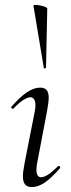

<svg xmlns="http://www.w3.org/2000/svg" viewBox="-20 -751 287 780"><path d="M73 -36Q73 -51 80 -89L121 -297Q124 -312 124 -324Q124 -339 118.5 -347.5Q113 -356 104 -356Q92 -356 73.5 -344Q55 -332 35 -310Q34 -309 32 -309Q29 -309 26.5 -312.5Q24 -316 27 -318Q62 -358 90 -376.5Q118 -395 143 -395Q161 -395 169.5 -385Q178 -375 178 -352Q178 -338 171 -299L131 -89Q128 -73 128 -62Q128 -31 147 -31Q171 -31 215 -75Q217 -77 219 -77Q222 -77 224 -73.5Q226 -70 223 -67Q189 -28 162 -9.5Q135 9 109 9Q91 9 82 -1.5Q73 -12 73 -36ZM125 -731Q138 -731 155 -726Q172 -721 172 -716L167 -476Q167 -474 162.5 -473Q158 -472 158 -475L116 -727Q115 -731 125 -731Z"/></svg>

Font: Cormorant Infant
Style: Italic
Weight: 400
Italic angle: -10°
Designer: Christian Thalmann (Catharsis Fonts)
Foundry: Catharsis Fonts
Version: Version 4.000